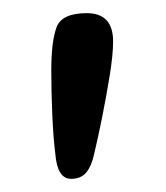

<svg xmlns="http://www.w3.org/2000/svg" viewBox="-20 -669 252 292"><path d="M88 -397Q67 -397 64 -436Q61 -460 59.5 -495Q58 -530 58 -562Q58 -606 66 -627.5Q74 -649 112 -649Q152 -649 152 -606Q152 -586 147 -555Q142 -524 135.5 -491.5Q129 -459 123 -434Q119 -416 111 -406.5Q103 -397 88 -397Z"/></svg>

Font: Akaya Telivigala
Style: Regular
Weight: 400
Designer: Vaishnavi Murthy Yerkadithaya, Juan Luis Blanco Aristondo
Version: Version 1.002; ttfautohint (v1.8.3)